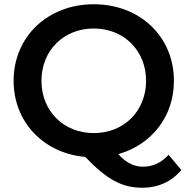

<svg xmlns="http://www.w3.org/2000/svg" viewBox="-20 -730 882 903"><path d="M773 -2C739 35 699 54 653 54C612 54 576 38 536 -5C692 -49 798 -181 798 -350C798 -558 638 -710 421 -710C204 -710 44 -557 44 -350C44 -156 185 -9 381 8C484 116 555 153 650 153C724 153 787 124 833 70ZM175 -350C175 -493 280 -596 421 -596C562 -596 667 -493 667 -350C667 -207 562 -104 421 -104C280 -104 175 -207 175 -350Z"/></svg>

Font: Montserrat Lite SemiBold
Style: Regular
Weight: 600
Designer: Julieta Ulanovsky
Foundry: Julieta Ulanovsky
Version: Version 7.200;PS 007.200;hotconv 1.0.88;makeotf.lib2.5.64775